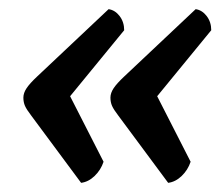

<svg xmlns="http://www.w3.org/2000/svg" viewBox="-20 -477 487 419"><path d="M157 -78 48 -225Q38 -238 34.5 -246Q31 -254 31 -264Q31 -274 38 -284.5Q45 -295 61 -310L217 -457Q231 -455 241 -442Q251 -429 251 -411L133 -267L206 -124Q200 -106 186.5 -93Q173 -80 157 -78ZM347 -78 238 -225Q228 -238 224.5 -246Q221 -254 221 -264Q221 -274 228 -284.5Q235 -295 251 -310L407 -457Q421 -455 431 -442Q441 -429 441 -411L323 -267L396 -124Q390 -106 376.5 -93Q363 -80 347 -78Z"/></svg>

Font: Petrona ExtraBold
Style: Italic
Weight: 800
Italic angle: -9°
Designer: Ringo R. Seeber
Foundry: Ringo R. Seeber
Version: Version 2.001; ttfautohint (v1.8.3)